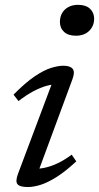

<svg xmlns="http://www.w3.org/2000/svg" viewBox="-20 -744 400 774"><path d="M53 -44.5 196 -425 212.5 -404Q193.5 -405 168.5 -398.2Q143.5 -391.5 114.8 -376.2Q86 -361 54.5 -336.5L34.5 -362.5Q82.5 -411 119.5 -436Q156.5 -461 185.2 -470Q214 -479 235.5 -479Q263 -479 273 -466.5Q283 -454 272 -424.5L129.5 -39L115.5 -64Q135.5 -62.5 160.5 -67.8Q185.5 -73 213.2 -86.2Q241 -99.5 269 -120.5L287.5 -93.5Q244 -53 208.2 -30.5Q172.5 -8 144 1Q115.5 10 92 10Q60 10 50.5 -1.5Q41 -13 53 -44.5ZM221.5 -655.5Q221.5 -675.5 230.2 -691Q239 -706.5 255.5 -715.5Q272 -724.5 295 -724.5Q326 -724.5 342.8 -708.8Q359.5 -693 359.5 -668.5Q359.5 -649 350.5 -633.5Q341.5 -618 325.2 -609Q309 -600 286 -600Q255 -600 238.2 -615.5Q221.5 -631 221.5 -655.5Z"/></svg>

Font: Newsreader 12pt
Style: Italic
Weight: 400
Italic angle: -17°
Version: Version 1.003